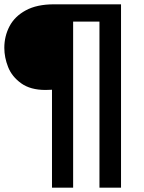

<svg xmlns="http://www.w3.org/2000/svg" viewBox="-22 -762 667 890"><path d="M189 -345Q119 -345 76 -376Q33 -407 15.5 -451.5Q-2 -496 -2 -540Q-2 -594 22 -640Q46 -686 97.5 -714Q149 -742 228 -742H539V108H439V-662H317V108H219V-346Q208 -345 189 -345Z"/></svg>

Font: Montserrat arm2 Medium
Style: Regular
Weight: 500
Designer: Julieta Ulanovsky
Foundry: Julieta Ulanovsky
Version: Version 6.000